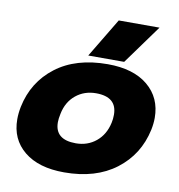

<svg xmlns="http://www.w3.org/2000/svg" viewBox="-80 -770 802 858"><g transform="rotate(10 321.0 -340.5)"><path d="M390 -696H575L446 -518H283ZM20 -183Q20 -210 26 -240Q50 -356 141 -425.5Q232 -495 376 -495Q493 -495 558.5 -440.5Q624 -386 624 -295Q624 -269 618 -240Q593 -124 501.5 -54.5Q410 15 267 15Q151 15 85.5 -38.5Q20 -92 20 -183ZM438 -240Q442 -257 442 -277Q442 -358 347 -358Q294 -358 255.5 -326.5Q217 -295 206 -240Q201 -217 201 -201Q201 -122 296 -122Q349 -122 387.5 -153.5Q426 -185 438 -240Z"/></g></svg>

Font: Prompt Bold
Style: Bold Italic
Weight: 700
Italic angle: -12°
Designer: Katatrad Team
Foundry: CadsonDemak
Version: Version 1.000